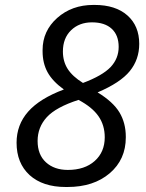

<svg xmlns="http://www.w3.org/2000/svg" viewBox="-20 -745 591 775"><path d="M542 -567.9Q542 -504.9 503.9 -458Q465.8 -411.1 374 -372.1Q436.5 -334 462.2 -291.3Q487.8 -248.5 487.8 -192.9Q487.8 -191.4 487.8 -190.4Q487.8 -101.1 422.9 -45.7Q357.9 9.8 252.4 9.8Q249 9.8 245.1 9.8Q152.8 9.8 99.6 -38.1Q46.9 -86.4 46.9 -168.9Q46.9 -241.2 93.5 -294.2Q140.1 -347.2 237.8 -383.8Q191.9 -417 171.9 -453.6Q151.9 -490.2 151.9 -538.1Q151.9 -540.5 151.9 -543Q151.9 -620.1 210.9 -672.6Q270 -725.1 356.9 -725.1Q359.4 -725.1 361.8 -725.1Q446.3 -725.1 494.1 -682.9Q542 -640.6 542 -567.9ZM233.9 -537.1Q233.9 -497.1 253.2 -466.8Q272.5 -436.5 314.9 -410.2Q393.1 -439.5 426.3 -474.1Q459 -508.8 459 -555.9Q459 -603 430.9 -628.9Q402.8 -654.8 351.3 -654.8Q299.8 -654.8 266.8 -622.8Q233.9 -590.8 233.9 -537.1ZM296.9 -341.8Q206.1 -312.5 168.9 -272Q131.8 -231.4 131.8 -176Q131.8 -120.6 165.5 -89.8Q199.2 -59.1 253.9 -59.1Q321.8 -59.1 362.3 -95.2Q402.8 -131.3 402.8 -190.9Q402.8 -239.7 377.4 -276.1Q352.1 -312.5 296.9 -341.8Z"/></svg>

Font: Open Sans Hebrew
Style: Italic
Weight: 400
Italic angle: -12°
Foundry: Ascender Corporation, Yanek Iontef
Version: Version 2.001;PS 002.001;hotconv 1.0.70;makeotf.lib2.5.58329